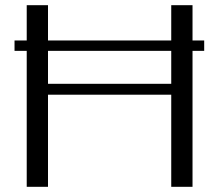

<svg xmlns="http://www.w3.org/2000/svg" viewBox="-20 -720 843 740"><path d="M767 -524H722V0H640V-355H165V0H83V-524H36V-564H83V-700H165V-564H640V-700H722V-564H767ZM640 -524H165V-397H640Z"/></svg>

Font: Fahkwang Light
Style: Regular
Weight: 300
Version: Version 1.000; ttfautohint (v1.6)